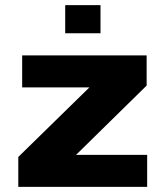

<svg xmlns="http://www.w3.org/2000/svg" viewBox="-20 -725 643 745"><path d="M51 0V-116L327 -386H66V-510H549V-393L275 -124H551V0ZM233 -596V-705H370V-596Z"/></svg>

Font: Saira Expanded
Style: Bold
Weight: 700
Width: 7
Designer: Hector Gatti with collaboration of the Omnibus-Type team
Foundry: Omnibus-Type
Version: Version 1.100; ttfautohint (v1.8.3)